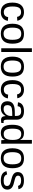

<svg xmlns="http://www.w3.org/2000/svg" viewBox="1864 -2628 775 4542"><g transform="rotate(90 2251.0 -357.5)"><path d="M134 -267Q134 -161 167.5 -110.5Q201 -60 268 -60Q314 -60 345.5 -84.5Q377 -109 385 -163L474 -157Q463 -81 408.5 -35.5Q354 10 270 10Q158 10 100 -59.5Q42 -129 42 -265Q42 -399 101 -468.5Q160 -538 269 -538Q350 -538 403.5 -496.5Q457 -455 471 -380L380 -374Q374 -417 346 -443Q318 -469 267 -469Q197 -469 165.5 -422.5Q134 -376 134 -267Z M1014 -265Q1014 -125 953.5 -57.5Q893 10 776 10Q659 10 600.5 -60Q542 -130 542 -265Q542 -538 779 -538Q900 -538 957 -472Q1014 -406 1014 -265ZM922 -265Q922 -374 889.5 -423.5Q857 -473 780 -473Q702 -473 668 -423Q634 -373 634 -265Q634 -159 668 -107Q702 -55 775 -55Q854 -55 888 -105.5Q922 -156 922 -265Z M1123 0V-725H1211V0Z M1792 -265Q1792 -125 1731.5 -57.5Q1671 10 1554 10Q1437 10 1378.5 -60Q1320 -130 1320 -265Q1320 -538 1557 -538Q1678 -538 1735 -472Q1792 -406 1792 -265ZM1700 -265Q1700 -374 1667.5 -423.5Q1635 -473 1558 -473Q1480 -473 1446 -423Q1412 -373 1412 -265Q1412 -159 1446 -107Q1480 -55 1553 -55Q1632 -55 1666 -105.5Q1700 -156 1700 -265Z M1968 -267Q1968 -161 2001.5 -110.5Q2035 -60 2102 -60Q2148 -60 2179.5 -84.5Q2211 -109 2219 -163L2308 -157Q2297 -81 2242.5 -35.5Q2188 10 2104 10Q1992 10 1934 -59.5Q1876 -129 1876 -265Q1876 -399 1935 -468.5Q1994 -538 2103 -538Q2184 -538 2237.5 -496.5Q2291 -455 2305 -380L2214 -374Q2208 -417 2180 -443Q2152 -469 2101 -469Q2031 -469 1999.5 -422.5Q1968 -376 1968 -267Z M2536 10Q2457 10 2416.5 -32Q2376 -74 2376 -147Q2376 -229 2430 -273Q2484 -317 2605 -320L2723 -322V-351Q2723 -417 2695.5 -444Q2668 -471 2610 -471Q2550 -471 2523.5 -451.5Q2497 -432 2492 -387L2400 -396Q2422 -538 2612 -538Q2712 -538 2762 -493Q2812 -448 2812 -360V-133Q2812 -94 2822.5 -74Q2833 -54 2861 -54Q2875 -54 2890 -58V-3Q2855 5 2822 5Q2773 5 2751 -20.5Q2729 -46 2726 -101H2723Q2689 -41 2644.5 -15.5Q2600 10 2536 10ZM2556 -56Q2592 -54 2623 -68Q2654 -82 2676.5 -105Q2699 -128 2711 -157.5Q2723 -187 2723 -217V-261L2627 -259Q2582 -258 2552 -251.5Q2522 -245 2503.5 -231.5Q2485 -218 2477 -197Q2469 -176 2467 -146Q2467 -103 2490 -79.5Q2513 -56 2556 -56Z M3291 -85Q3266 -34 3226 -12Q3186 10 3126 10Q3026 10 2979 -57Q2932 -124 2932 -262Q2932 -538 3126 -538Q3186 -538 3226 -516Q3266 -494 3291 -446H3292L3291 -505V-725H3379V-109Q3379 -25 3382 0H3298Q3297 -4 3296 -13Q3295 -22 3294 -36Q3293 -50 3293 -62Q3293 -74 3293 -85ZM3024 -265Q3024 -154 3053.5 -106Q3083 -58 3149 -58Q3224 -58 3257.5 -110Q3291 -162 3291 -271Q3291 -376 3257 -424.5Q3223 -473 3150 -473Q3083 -473 3053.5 -424.5Q3024 -376 3024 -265Z M3960 -265Q3960 -125 3899.5 -57.5Q3839 10 3722 10Q3605 10 3546.5 -60Q3488 -130 3488 -265Q3488 -538 3725 -538Q3846 -538 3903 -472Q3960 -406 3960 -265ZM3868 -265Q3868 -374 3835.5 -423.5Q3803 -473 3726 -473Q3648 -473 3614 -423Q3580 -373 3580 -265Q3580 -159 3614 -107Q3648 -55 3721 -55Q3800 -55 3834 -105.5Q3868 -156 3868 -265Z M4466 -146Q4466 -71 4410 -30.5Q4354 10 4252 10Q4152 10 4099 -22.5Q4046 -55 4030 -124L4107 -139Q4119 -97 4154 -77Q4189 -57 4252 -57Q4318 -57 4349 -77Q4380 -97 4380 -139Q4380 -170 4359 -189.5Q4338 -209 4290 -222L4227 -239Q4189 -249 4162 -258Q4135 -267 4119 -277Q4087 -296 4069 -323Q4051 -350 4051 -389Q4051 -461 4102 -499Q4153 -537 4252 -537Q4340 -537 4391.5 -506.5Q4443 -476 4457 -407L4377 -397Q4370 -433 4338 -451.5Q4306 -470 4252 -470Q4136 -470 4136 -397Q4136 -375 4148 -360Q4161 -345 4183 -335Q4194 -330 4218 -323Q4242 -316 4279 -307Q4314 -299 4339 -291Q4364 -283 4380 -275Q4411 -260 4428 -242Q4466 -204 4466 -146Z"/></g></svg>

Font: Libra Sans
Style: Regular
Weight: 400
Foundry: Context Ltd
Version: Version 1.000; ttfautohint (v1.3)